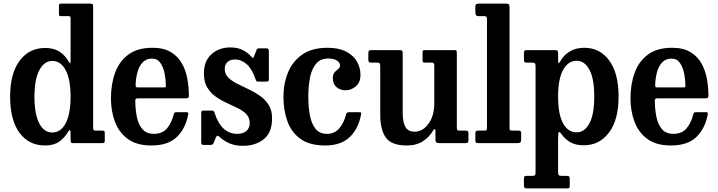

<svg xmlns="http://www.w3.org/2000/svg" viewBox="-20 -800 4013 1073"><path d="M36.5 -259.5Q36.5 -389.5 89.8 -460.8Q143 -532 233 -532Q281.5 -532 314 -510.2Q346.5 -488.5 365 -453.5Q370.5 -443.5 372.5 -446.2Q374.5 -449 374.5 -469V-696.5Q374.5 -706 371.2 -708Q368 -710 359 -710H321Q313 -710 311.2 -712.8Q309.5 -715.5 309.5 -723.5V-767.5Q309.5 -776 312.8 -778Q316 -780 324 -780H481.5Q491 -780 495.8 -777.5Q500.5 -775 500.5 -765V-88Q500.5 -76 503.5 -73Q506.5 -70 519 -70H550.5Q559.5 -70 562.5 -67.8Q565.5 -65.5 565.5 -56V-15.5Q565.5 -5.5 563 -2.8Q560.5 0 550.5 0H391Q380 0 377.2 -3.5Q374.5 -7 374.5 -18V-57.5Q374.5 -69 371 -72.2Q367.5 -75.5 361.5 -65Q341 -29.5 310.5 -8.2Q280 13 232 13Q140.5 13 88.5 -58.5Q36.5 -130 36.5 -259.5ZM172.5 -259.5Q172.5 -163.5 199 -111.5Q225.5 -59.5 272 -59.5Q320 -59.5 347.2 -111.5Q374.5 -163.5 374.5 -259.5Q374.5 -355.5 347.2 -407.5Q320 -459.5 272 -459.5Q227 -459.5 199.8 -407.5Q172.5 -355.5 172.5 -259.5Z M600 -250Q600 -330 623.5 -394Q647 -458 698.2 -495.5Q749.5 -533 832.5 -533Q894.5 -533 934.2 -509.2Q974 -485.5 996.2 -446.2Q1018.5 -407 1027 -359.8Q1035.5 -312.5 1035.5 -266.5Q1035.5 -256 1032.2 -253.2Q1029 -250.5 1018 -250.5H751Q742 -250.5 739 -247.5Q736 -244.5 736 -236Q736.5 -186.5 745.2 -144.8Q754 -103 776.5 -77.5Q799 -52 839.5 -52Q888 -52 913.8 -83.2Q939.5 -114.5 951 -161Q952 -166.5 954.8 -169.8Q957.5 -173 965.5 -173H1021Q1029 -173 1031 -170.5Q1033 -168 1032 -162Q1018 -83.5 969.2 -35.2Q920.5 13 825.5 13Q743.5 13 694 -23.5Q644.5 -60 622.2 -120Q600 -180 600 -250ZM752 -311.5H893Q903 -311.5 905 -313Q907 -314.5 907 -321Q907 -352.5 900.2 -387.8Q893.5 -423 876.8 -447.8Q860 -472.5 829.5 -472.5Q796.5 -472.5 776.5 -450.8Q756.5 -429 747.8 -395.2Q739 -361.5 738 -326Q738 -317.5 739.8 -314.5Q741.5 -311.5 752 -311.5Z M1407.5 -359Q1389 -414 1359.2 -440.8Q1329.5 -467.5 1293.5 -467.5Q1267 -467.5 1251.5 -453.8Q1236 -440 1236 -414.5Q1236 -386.5 1255 -367.2Q1274 -348 1304 -332.8Q1334 -317.5 1368 -301.8Q1402 -286 1432 -265.2Q1462 -244.5 1481.2 -214Q1500.5 -183.5 1500.5 -138.5Q1500.5 -59 1454 -22Q1407.5 15 1337.5 15Q1293 15 1261 0.5Q1229 -14 1206.5 -35.5Q1193.5 -48.5 1187 -33L1174.5 -2Q1172 4 1168 7Q1164 10 1155 10H1117Q1104.5 10 1104.5 -4.5V-166Q1104.5 -175 1106.8 -178.5Q1109 -182 1117.5 -182H1161.5Q1171.5 -182 1174.2 -178.8Q1177 -175.5 1179.5 -168.5Q1198 -109.5 1230.2 -80.8Q1262.5 -52 1305.5 -52Q1338.5 -52 1357 -68Q1375.5 -84 1375.5 -113Q1375.5 -142.5 1357 -161.8Q1338.5 -181 1309.2 -195.5Q1280 -210 1247.2 -224.8Q1214.5 -239.5 1185.5 -260Q1156.5 -280.5 1138 -311.5Q1119.5 -342.5 1119.5 -390Q1119.5 -459 1162 -497Q1204.5 -535 1266.5 -535Q1308.5 -535 1337.5 -519.8Q1366.5 -504.5 1383.5 -485Q1390.5 -477 1393.5 -476Q1396.5 -475 1400.5 -487L1413 -519Q1415.5 -525.5 1419 -527.8Q1422.5 -530 1432.5 -530H1469.5Q1482.5 -530 1482.5 -516V-357.5Q1482.5 -349 1479.8 -346.5Q1477 -344 1468.5 -344H1425.5Q1414.5 -344 1412.2 -347.8Q1410 -351.5 1407.5 -359Z M1564 -258Q1564 -333 1589.8 -395.5Q1615.5 -458 1669.8 -495.5Q1724 -533 1810 -533Q1873.5 -533 1914.2 -511.8Q1955 -490.5 1974.8 -456.2Q1994.5 -422 1994.5 -382Q1994.5 -339 1968.2 -317.2Q1942 -295.5 1911.5 -295.5Q1881 -295.5 1860.5 -313.2Q1840 -331 1840 -363.5Q1840 -385 1850 -396Q1860 -407 1870 -414.5Q1880 -422 1880 -433.5Q1880 -451 1862.2 -462Q1844.5 -473 1815 -473Q1771.5 -473 1747 -444.5Q1722.5 -416 1712.8 -367.8Q1703 -319.5 1703 -261Q1703 -202.5 1712 -155.2Q1721 -108 1743.5 -80Q1766 -52 1807 -52Q1850 -52 1876.5 -83.2Q1903 -114.5 1914.5 -162.5Q1917 -173 1932 -173H1986.5Q1996 -173 1997.5 -171Q1999 -169 1998 -162Q1984 -81.5 1934.8 -34.2Q1885.5 13 1798 13Q1710 13 1659 -24Q1608 -61 1586 -122.8Q1564 -184.5 1564 -258Z M2105 -156.5V-430Q2105 -442 2101.8 -446Q2098.5 -450 2088 -450H2056Q2045.5 -450 2042 -453Q2038.5 -456 2038.5 -466.5V-499Q2038.5 -513 2041.5 -516.5Q2044.5 -520 2058 -520H2212Q2223 -520 2226.8 -516.8Q2230.5 -513.5 2230.5 -503V-169Q2230.5 -118 2245.5 -91Q2260.5 -64 2296.5 -64Q2343 -64 2375 -108.8Q2407 -153.5 2407 -223V-432Q2407 -442.5 2404 -446.2Q2401 -450 2393.5 -450H2355Q2347.5 -450 2344.5 -452.5Q2341.5 -455 2341.5 -465.5V-505Q2341.5 -514.5 2343.8 -517.2Q2346 -520 2355 -520H2518Q2528.5 -520 2530.8 -517Q2533 -514 2533 -503V-89Q2533 -76 2536.2 -73Q2539.5 -70 2551 -70H2583Q2591.5 -70 2594.8 -66.8Q2598 -63.5 2598 -53V-19.5Q2598 -8 2594.8 -4Q2591.5 0 2580.5 0H2436.5Q2423 0 2418.2 -4.2Q2413.5 -8.5 2413.5 -23.5V-62.5Q2413.5 -91.5 2399.5 -69Q2380 -35 2343.8 -11Q2307.5 13 2253.5 13Q2167 13 2136 -31.5Q2105 -76 2105 -156.5Z M2684.5 -710H2654Q2643 -710 2639.8 -715.8Q2636.5 -721.5 2636.5 -734.5V-760Q2636.5 -774 2642 -777Q2647.5 -780 2661.5 -780H2802Q2817.5 -780 2822.5 -777Q2827.5 -774 2827.5 -758V-93Q2827.5 -78.5 2829 -74.2Q2830.5 -70 2843.5 -70H2878Q2886 -70 2889.2 -67.2Q2892.5 -64.5 2892.5 -56V-22Q2892.5 -6.5 2887.2 -3.2Q2882 0 2867 0H2656Q2644.5 0 2640.5 -2.8Q2636.5 -5.5 2636.5 -17.5V-51.5Q2636.5 -61.5 2638.8 -65.8Q2641 -70 2651.5 -70H2687Q2696.5 -70 2699 -73Q2701.5 -76 2701.5 -91V-690.5Q2701.5 -703.5 2697.8 -706.8Q2694 -710 2684.5 -710Z M2908 -472V-502Q2908 -514.5 2912.5 -517.2Q2917 -520 2928.5 -520H3079.5Q3090.5 -520 3094.8 -517Q3099 -514 3099 -502.5V-465Q3099 -448.5 3102 -447.8Q3105 -447 3110.5 -456.5Q3130 -492 3164.2 -512.5Q3198.5 -533 3245 -533Q3333 -533 3385 -461.5Q3437 -390 3437 -260.5Q3437 -130.5 3383.5 -59.2Q3330 12 3242 12Q3198.5 12 3169 -4.2Q3139.5 -20.5 3119 -49Q3108 -64.5 3103.5 -62Q3099 -59.5 3099 -20.5V159Q3099 174.5 3102.8 178.8Q3106.5 183 3120.5 183H3146.5Q3157.5 183 3160.8 186.2Q3164 189.5 3164 201V236Q3164 248 3161 250.5Q3158 253 3146 253H2925.5Q2914 253 2911 248.8Q2908 244.5 2908 234V200.5Q2908 190.5 2910.5 186.8Q2913 183 2923 183H2954.5Q2967.5 183 2970.2 178.5Q2973 174 2973 159V-429Q2973 -443.5 2968.5 -446.8Q2964 -450 2954 -450H2923.5Q2913.5 -450 2910.8 -454.2Q2908 -458.5 2908 -472ZM3099 -260.5Q3099 -160.5 3126.8 -110.5Q3154.5 -60.5 3202.5 -60.5Q3247 -60.5 3274 -110.5Q3301 -160.5 3301 -260.5Q3301 -360 3274 -410.2Q3247 -460.5 3202.5 -460.5Q3156 -460.5 3127.5 -410.2Q3099 -360 3099 -260.5Z M3503.5 -250Q3503.5 -330 3527 -394Q3550.5 -458 3601.8 -495.5Q3653 -533 3736 -533Q3798 -533 3837.8 -509.2Q3877.5 -485.5 3899.8 -446.2Q3922 -407 3930.5 -359.8Q3939 -312.5 3939 -266.5Q3939 -256 3935.8 -253.2Q3932.5 -250.5 3921.5 -250.5H3654.5Q3645.5 -250.5 3642.5 -247.5Q3639.5 -244.5 3639.5 -236Q3640 -186.5 3648.8 -144.8Q3657.5 -103 3680 -77.5Q3702.5 -52 3743 -52Q3791.5 -52 3817.2 -83.2Q3843 -114.5 3854.5 -161Q3855.5 -166.5 3858.2 -169.8Q3861 -173 3869 -173H3924.5Q3932.5 -173 3934.5 -170.5Q3936.5 -168 3935.5 -162Q3921.5 -83.5 3872.8 -35.2Q3824 13 3729 13Q3647 13 3597.5 -23.5Q3548 -60 3525.8 -120Q3503.5 -180 3503.5 -250ZM3655.5 -311.5H3796.5Q3806.5 -311.5 3808.5 -313Q3810.5 -314.5 3810.5 -321Q3810.5 -352.5 3803.8 -387.8Q3797 -423 3780.2 -447.8Q3763.5 -472.5 3733 -472.5Q3700 -472.5 3680 -450.8Q3660 -429 3651.2 -395.2Q3642.5 -361.5 3641.5 -326Q3641.5 -317.5 3643.2 -314.5Q3645 -311.5 3655.5 -311.5Z"/></svg>

Font: Besley* Narrow Semi
Style: Regular
Weight: 600
Width: 4
Designer: Owen Earl
Foundry: indestructible type*
Version: Version 3.000; ttfautohint (v1.8.3)